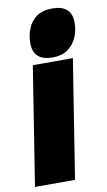

<svg xmlns="http://www.w3.org/2000/svg" viewBox="-105 -834 488 878"><g transform="rotate(-10 138.5 -395.0)"><path d="M203 -790Q293 -790 293 -709Q293 -672 279 -640Q265 -608 237 -588.5Q209 -569 167 -569Q77 -569 77 -651Q77 -687 90 -719Q103 -751 130.5 -770.5Q158 -790 203 -790ZM-16 0 71 -550H257L170 0Z"/></g></svg>

Font: Georama Semi Condensed Black
Style: Italic
Weight: 900
Width: 4
Italic angle: -9°
Designer: Jean-Baptiste Levee
Foundry: Production Type
Version: Version 1.000